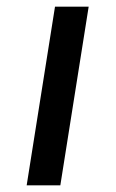

<svg xmlns="http://www.w3.org/2000/svg" viewBox="-20 -556 349 576"><path d="M161 0H60L145 -536H246Z"/></svg>

Font: Georama ExtraExtended
Style: Italic
Weight: 400
Width: 8
Italic angle: -9°
Designer: Jean-Baptiste Levee
Foundry: Production Type
Version: Version 1.000